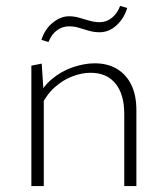

<svg xmlns="http://www.w3.org/2000/svg" viewBox="-20 -629 567 649"><path d="M400 0V-244Q400 -310 370.5 -346.5Q341 -383 286 -383Q257 -383 225 -371Q193 -359 165 -334Q137 -309 117 -268L101 -285Q121 -333 154.5 -361Q188 -389 227 -402Q266 -415 300 -415Q344 -415 375.5 -396Q407 -377 424 -342Q441 -307 441 -257V0ZM86 0V-407L121 -414L128 -308V0ZM144 -487 120 -494Q131 -530 158 -552Q185 -574 213 -574Q231 -574 248 -569Q265 -564 282.5 -559Q300 -554 317 -554Q340 -554 358.5 -569Q377 -584 386 -609L410 -602Q399 -566 373.5 -543Q348 -520 317 -520Q298 -520 280.5 -525Q263 -530 247 -535Q231 -540 213 -540Q191 -540 172.5 -526.5Q154 -513 144 -487Z"/></svg>

Font: Ysabeau ExtraLight
Style: Regular
Weight: 250
Designer: Christian Thalmann (Catharsis Fonts)
Version: Version 2.002